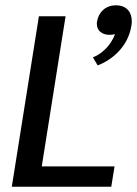

<svg xmlns="http://www.w3.org/2000/svg" viewBox="-20 -712 522 732"><path d="M25 0H404.2L416.7 -77.5H139.2L230 -650H128.3ZM418.3 -581.7C401.7 -535 364.2 -505 334.2 -493.3L352.5 -462.5C402.5 -481.7 467.5 -530 480.8 -613.3C481.7 -619.2 482.5 -624.2 482.5 -630C482.5 -661.7 466.7 -691.7 421.7 -691.7C381.7 -691.7 355.8 -665 350 -630C349.2 -626.7 349.2 -623.3 349.2 -620.8C349.2 -595 369.2 -579.2 397.5 -579.2C404.2 -579.2 412.5 -580 418.3 -581.7Z"/></svg>

Font: Boon Medium
Style: Italic
Weight: 500
Italic angle: -9°
Designer: Sungsit Sawaiwan
Foundry: FontUni
Version: Version 3.0